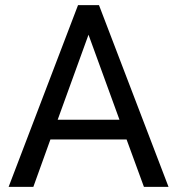

<svg xmlns="http://www.w3.org/2000/svg" viewBox="-20 -731 692 751"><path d="M475.1 -185.5H177.2L110.4 0H13.7L285.2 -710.9H367.2L639.2 0H543ZM205.6 -262.7H447.3L326.2 -595.2Z"/></svg>

Font: RobotoDraft
Style: Regular
Weight: 400
Version: Version 2.001101; 2014